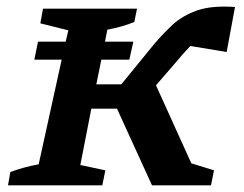

<svg xmlns="http://www.w3.org/2000/svg" viewBox="-20 -556 731 576"><path d="M4 0 11 -40Q30 -47 51.5 -53Q73 -59 96 -63L165 -377H83L94 -431H177L185 -465L101 -486L109 -530H391L383 -490Q366 -483 345 -477Q324 -471 302 -467L295 -431H380L368 -377H284L269 -303H344L441 -422Q467 -453 497 -481Q527 -509 571 -524.5Q615 -540 685 -535L660 -400L551 -418Q543 -409 534 -399.5Q525 -390 517 -380L448 -300L554 -66L622 -45L613 0H436L331 -230H254L221 -61L296 -45L287 0Z"/></svg>

Font: Piazzolla SC SemiBold
Style: Italic
Weight: 600
Italic angle: -11.3°
Designer: Juan Pablo del Peral
Foundry: Huerta Tipografica
Version: Version 1.330